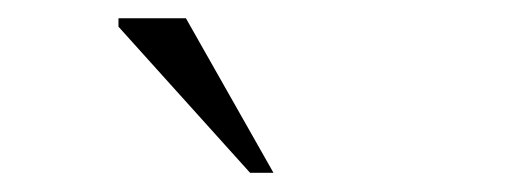

<svg xmlns="http://www.w3.org/2000/svg" viewBox="-20 -700 540 205"><path d="M272 -515.5H247L106.5 -671.5V-680.5H178.5Z"/></svg>

Font: Newsreader 16pt Light
Style: Regular
Weight: 300
Designer: Hugues Gentile
Foundry: Production Type
Version: Version 1.003